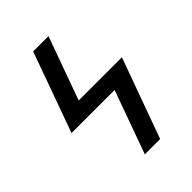

<svg xmlns="http://www.w3.org/2000/svg" viewBox="-215 -832 930 930"><g transform="rotate(-45 250.0 -367.5)"><path d="M217 0 334 -324H39L187 -735H292L175 -411H471L322 0Z"/></g></svg>

Font: Iosevka SS04 Semibold Oblique
Style: Regular
Weight: 600
Italic angle: -9°
Monospace: yes
Designer: Belleve Invis
Foundry: Belleve Invis
Version: Version 19.0.0; ttfautohint (v1.8.4)